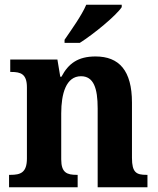

<svg xmlns="http://www.w3.org/2000/svg" viewBox="-20 -786 663 806"><path d="M251 -619V-606H315C375 -644 468 -721 491 -756V-766H342C323 -721 279 -660 251 -619ZM18 0H306V-52H302C261 -52 237 -61 237 -117V-310C237 -392 257 -466 320 -466C373 -466 390 -416 390 -331V0H599V-52H595C553 -52 534 -61 534 -123V-355C534 -490 480 -549 381 -549C307 -549 267 -519 238 -464H233L221 -536H23V-484H27C68 -484 93 -475 93 -419V-121C93 -61 66 -52 24 -52H18Z"/></svg>

Font: Noto Serif Ethiopic SemiCondensed
Style: Bold
Weight: 700
Width: 4
Designer: Monotype Design Team
Foundry: Monotype Imaging Inc.
Version: Version 2.102